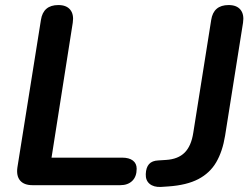

<svg xmlns="http://www.w3.org/2000/svg" viewBox="-20 -733 996 760"><path d="M456 0H109Q75 0 59.5 -18.5Q44 -37 49 -71L142 -654Q151 -713 211 -713Q243 -713 258 -694.5Q273 -676 268 -643L184 -109H463Q491 -109 506 -97.5Q521 -86 521 -65Q521 -34 503.5 -17Q486 0 456 0ZM646 5 616 7Q588 8 572 -5.5Q556 -19 557 -44Q558 -70 570 -83.5Q582 -97 607 -98L638 -100Q685 -103 711 -129Q737 -155 745 -207L816 -654Q825 -713 885 -713Q917 -713 932 -694.5Q947 -676 942 -643L871 -196Q861 -134 836 -91Q811 -48 765 -24Q719 0 646 5Z"/></svg>

Font: Nunito Variable Extra Light
Style: Italic
Weight: 200
Italic angle: -9°
Designer: Vernon Adams
Foundry: Vernon Adams
Version: Version 3.602